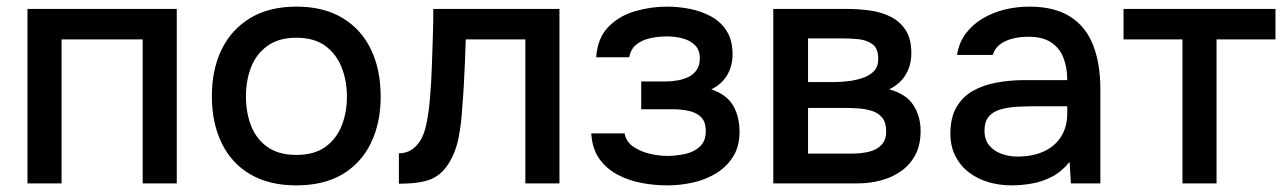

<svg xmlns="http://www.w3.org/2000/svg" viewBox="-20 -554 3882 580"><path d="M63 0V-527H514V0H411V-435H166V0Z M875 6Q793 6 736 -27.5Q679 -61 649.5 -122Q620 -183 620 -263Q620 -344 649.5 -404.5Q679 -465 736 -499.5Q793 -534 876 -534Q958 -534 1015 -499.5Q1072 -465 1101 -404Q1130 -343 1130 -262Q1130 -183 1100.5 -122Q1071 -61 1014.5 -27.5Q958 6 875 6ZM875 -86Q929 -86 962.5 -110Q996 -134 1012 -174Q1028 -214 1028 -262Q1028 -310 1012 -350.5Q996 -391 962.5 -415.5Q929 -440 875 -440Q822 -440 788 -415.5Q754 -391 738.5 -351Q723 -311 723 -262Q723 -214 738.5 -174Q754 -134 788 -110Q822 -86 875 -86Z M1185 1V-91Q1206 -91 1221.5 -100.5Q1237 -110 1249 -128Q1262 -148 1269 -184Q1276 -220 1279 -259Q1283 -306 1284.5 -352Q1286 -398 1287.5 -442Q1289 -486 1289 -527H1670V0H1567V-435H1387Q1386 -402 1384.5 -366Q1383 -330 1381 -294.5Q1379 -259 1376 -224Q1374 -184 1365.5 -139Q1357 -94 1334 -58Q1311 -23 1277.5 -11Q1244 1 1185 1Z M1996 6Q1956 6 1917 -1.5Q1878 -9 1844.5 -27Q1811 -45 1790 -75Q1769 -105 1766 -151H1867Q1871 -126 1893 -111Q1915 -96 1943 -89.5Q1971 -83 1995 -83Q2021 -83 2048 -88.5Q2075 -94 2093.5 -110.5Q2112 -127 2112 -158Q2112 -186 2098 -200Q2084 -214 2061 -219Q2038 -224 2010 -224H1917V-308H1992Q2011 -308 2029 -311.5Q2047 -315 2061.5 -322.5Q2076 -330 2085 -343.5Q2094 -357 2094 -378Q2094 -403 2079.5 -417.5Q2065 -432 2042 -438Q2019 -444 1995 -444Q1971 -444 1946 -439Q1921 -434 1903 -420Q1885 -406 1881 -381H1781Q1785 -439 1817.5 -472.5Q1850 -506 1898 -520Q1946 -534 1994 -534Q2030 -534 2065 -527Q2100 -520 2129.5 -503.5Q2159 -487 2176 -459Q2193 -431 2193 -390Q2193 -356 2177.5 -328.5Q2162 -301 2129 -284Q2176 -268 2195 -234.5Q2214 -201 2214 -156Q2214 -112 2195 -81.5Q2176 -51 2145 -31.5Q2114 -12 2075 -3Q2036 6 1996 6Z M2316 0V-527H2538Q2572 -527 2606.5 -522.5Q2641 -518 2669.5 -504Q2698 -490 2715.5 -463.5Q2733 -437 2733 -394Q2733 -368 2725 -347Q2717 -326 2702.5 -310.5Q2688 -295 2666 -284Q2716 -271 2738.5 -237.5Q2761 -204 2761 -158Q2761 -116 2745 -86Q2729 -56 2702 -37Q2675 -18 2641 -9Q2607 0 2571 0ZM2421 -90H2553Q2581 -90 2604.5 -95.5Q2628 -101 2642.5 -116Q2657 -131 2657 -157Q2657 -184 2645 -198.5Q2633 -213 2614 -219Q2595 -225 2573 -226.5Q2551 -228 2530 -228H2421ZM2421 -306H2499Q2517 -306 2540 -308.5Q2563 -311 2584.5 -318Q2606 -325 2619.5 -338.5Q2633 -352 2633 -376Q2633 -408 2615.5 -420.5Q2598 -433 2574 -435.5Q2550 -438 2527 -438H2421Z M3035 6Q3000 6 2967 -3.5Q2934 -13 2908 -32.5Q2882 -52 2866.5 -81.5Q2851 -111 2851 -151Q2851 -199 2869.5 -230.5Q2888 -262 2919 -279.5Q2950 -297 2990.5 -304.5Q3031 -312 3075 -312H3204Q3204 -351 3192 -380.5Q3180 -410 3154.5 -426.5Q3129 -443 3087 -443Q3062 -443 3039.5 -437.5Q3017 -432 3001 -420Q2985 -408 2979 -388H2871Q2877 -426 2898 -453.5Q2919 -481 2950 -499Q2981 -517 3016.5 -525.5Q3052 -534 3089 -534Q3165 -534 3212.5 -504Q3260 -474 3282 -418Q3304 -362 3304 -285V0H3215L3211 -65Q3188 -36 3158.5 -20.5Q3129 -5 3097 0.5Q3065 6 3035 6ZM3053 -81Q3099 -81 3133 -96.5Q3167 -112 3185.5 -141.5Q3204 -171 3204 -212V-233H3110Q3081 -233 3053 -231.5Q3025 -230 3002.5 -223.5Q2980 -217 2967 -202Q2954 -187 2954 -159Q2954 -132 2968 -115Q2982 -98 3005 -89.5Q3028 -81 3053 -81Z M3552 0V-435H3374V-527H3833V-435H3655V0Z"/></svg>

Font: Onest Medium
Style: Regular
Weight: 500
Designer: Dmitri Voloshin, Andrey Kudryavtsev
Foundry: Dmitri Voloshin, Andrey Kudryavtsev
Version: Version 1.000;gftools[0.9.33]